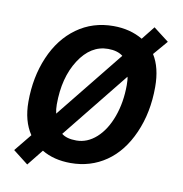

<svg xmlns="http://www.w3.org/2000/svg" viewBox="-72 -640 718 752"><g transform="rotate(10 286.5 -264.0)"><path d="M525.9 -341.8Q525.9 -240.2 489.7 -158.2Q453.6 -76.2 391.8 -33.7Q330.1 8.8 251 8.8Q184.1 8.8 136.2 -20L85 43.9L24.9 -2.9L81.1 -71.8Q46.9 -122.6 46.9 -199.2Q46.9 -296.9 81.3 -377.4Q115.7 -458 178.7 -503.4Q241.7 -548.8 324.2 -548.8Q390.6 -548.8 440.9 -519L482.9 -571.8L543.9 -524.9L495.1 -467.8Q525.9 -418.9 525.9 -341.8ZM318.8 -457Q250 -457 204.1 -386Q158.2 -314.9 158.2 -208Q158.2 -189 162.1 -171.9L377.9 -439.9Q356 -457 318.8 -457ZM257.8 -82Q301.3 -82 337.4 -114.5Q373.5 -147 394.3 -204.3Q415 -261.7 415 -330.1Q415 -352.1 412.1 -362.8L199.2 -98.1Q219.2 -82 257.8 -82Z"/></g></svg>

Font: Open Sans Semibold
Style: Italic
Weight: 600
Italic angle: -12°
Foundry: Ascender Corporation
Version: Version 1.10